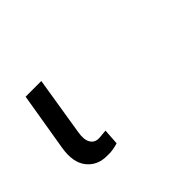

<svg xmlns="http://www.w3.org/2000/svg" viewBox="-58 -41 346 346"><g transform="rotate(-45 115.5 132.5)"><path d="M54.2 222.2Q29.3 222.7 15.1 205.1Q1 187.5 6.3 154.8L24.9 43H64.9L46.9 154.8Q43.9 171.9 49.1 180.7Q54.2 189.5 64.9 189.5Q69.3 189.5 75 188.7Q80.6 188 83.5 188L81.5 218.3Q77.6 219.7 69.8 221.2Q62 222.7 54.2 222.2Z"/></g></svg>

Font: Inter Tight ExtraLight
Style: Italic
Weight: 250
Italic angle: -9.39999°
Designer: Rasmus Andersson
Foundry: rsms
Version: Version 3.004